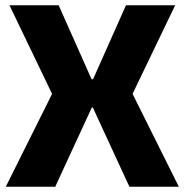

<svg xmlns="http://www.w3.org/2000/svg" viewBox="-20 -710 702 730"><path d="M646 -690 484 -353 660 0H472L309 -353L459 -690ZM203 -690 353 -353 190 0H2L178 -353L16 -690ZM417 -409V-301H232V-409Z"/></svg>

Font: Exo 2 ExtraBold
Style: Regular
Weight: 800
Designer: Natanael Gama
Foundry: Natanael Gama
Version: Version 2.010